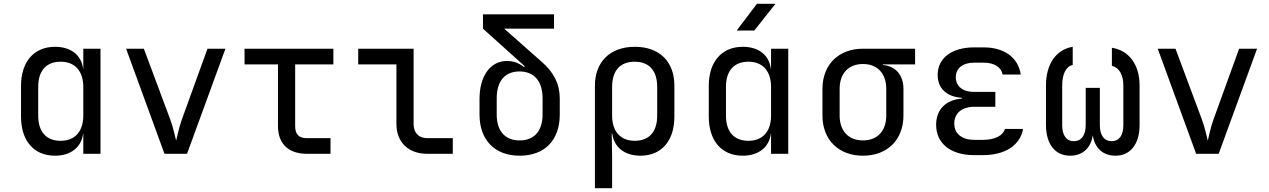

<svg xmlns="http://www.w3.org/2000/svg" viewBox="-20 -805 6640 1005"><path d="M416 -445H415C406 -517 351 -560 268 -560C158 -560 90 -482 90 -356V-195C90 -68 157 10 268 10C350 10 406 -34 415 -105H416V0H506V-550H416ZM416 -200C416 -117 372 -68 298 -68C222 -68 180 -115 180 -200V-350C180 -435 222 -482 298 -482C372 -482 416 -433 416 -350Z M959 0 1160 -550H1066L932 -180C916 -136 908 -91 902 -69C896 -91 887 -137 871 -180L733 -550H640L841 0Z M1710 0V-82H1585C1544 -82 1525 -102 1525 -145V-468H1725V-550H1260V-468H1435V-145C1435 -53 1490 0 1585 0Z M2350 0V-82H2215C2172 -82 2145 -110 2145 -155V-550H1855V-468H2055V-155C2055 -61 2118 0 2215 0Z M2700 10C2831 10 2910 -71 2910 -205V-291C2910 -366 2878 -427 2816 -481L2619 -655H2880V-730H2508V-655L2727 -458L2723 -454C2711 -464 2679 -486 2634 -486C2547 -486 2490 -407 2490 -288V-205C2490 -72 2570 10 2700 10ZM2700 -70C2624 -70 2580 -119 2580 -205V-291C2580 -380 2623 -431 2699 -431C2776 -431 2820 -380 2820 -291V-205C2820 -119 2776 -70 2700 -70Z M3303 -560C3174 -560 3094 -482 3094 -356V180H3184V20L3182 -105H3185C3194 -34 3250 10 3332 10C3443 10 3510 -68 3510 -195V-356C3510 -483 3432 -560 3303 -560ZM3420 -200C3420 -115 3378 -68 3302 -68C3228 -68 3184 -117 3184 -200V-350C3184 -435 3226 -482 3302 -482C3378 -482 3420 -435 3420 -350Z M3942 -785 3836 -645H3928L4039 -785ZM4016 -445H4015C4006 -517 3951 -560 3868 -560C3758 -560 3690 -482 3690 -356V-195C3690 -68 3757 10 3868 10C3950 10 4006 -34 4015 -105H4016V0H4106V-550H4016ZM4016 -200C4016 -117 3972 -68 3898 -68C3822 -68 3780 -115 3780 -200V-350C3780 -435 3822 -482 3898 -482C3972 -482 4016 -433 4016 -350Z M4770 -550H4497C4369 -550 4285 -466 4285 -340V-200C4285 -74 4369 10 4497 10C4625 10 4709 -74 4709 -200V-340C4709 -412 4668 -459 4601 -465V-468H4770ZM4619 -200C4619 -120 4573 -70 4497 -70C4421 -70 4375 -120 4375 -200V-340C4375 -420 4421 -470 4497 -470C4573 -470 4619 -420 4619 -340Z M5126 7C5242 7 5321 -46 5335 -130H5240C5231 -96 5188 -73 5126 -73H5079C5015 -73 4975 -105 4975 -159C4975 -212 5015 -246 5079 -246H5190V-324H5077C5019 -324 4983 -354 4983 -401C4983 -448 5020 -477 5079 -477H5129C5185 -477 5221 -453 5228 -415H5323C5310 -503 5238 -557 5129 -557H5079C4961 -557 4888 -500 4888 -413C4888 -342 4936 -298 5015 -293V-289C4931 -283 4880 -231 4880 -152C4880 -54 4956 7 5079 7Z M5800 -460C5838 -452 5860 -413 5860 -358V-150C5860 -96 5838 -66 5799 -66C5760 -66 5737 -96 5737 -150V-345H5663V-150C5663 -96 5640 -66 5601 -66C5562 -66 5540 -96 5540 -150V-358C5540 -417 5560 -458 5595 -465V-560C5508 -546 5455 -469 5455 -358V-151C5455 -51 5503 10 5581 10C5647 10 5690 -30 5700 -97C5710 -30 5753 10 5819 10C5897 10 5945 -51 5945 -151V-358C5945 -466 5890 -541 5800 -555Z M6359 0 6560 -550H6466L6332 -180C6316 -136 6308 -91 6302 -69C6296 -91 6287 -137 6271 -180L6133 -550H6040L6241 0Z"/></svg>

Font: Tekne LDO
Style: Regular
Weight: 400
Monospace: yes
Designer: Alessio Laiso, Mario Rullo, Paolo Rosset
Foundry: Alessio Laiso
Version: Version 1.000;hotconv 1.0.109;makeotfexe 2.5.65596